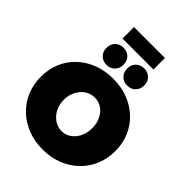

<svg xmlns="http://www.w3.org/2000/svg" viewBox="-302 -1239 1404 1404"><g transform="rotate(45 400.0 -537.0)"><path d="M400 -716Q484 -716 554 -689Q624 -662 676 -613Q728 -564 756.5 -497.5Q785 -431 785 -352Q785 -273 756.5 -205.5Q728 -138 676 -88.5Q624 -39 554 -11.5Q484 16 400 16Q316 16 246 -11.5Q176 -39 124 -88.5Q72 -138 43.5 -205Q15 -272 15 -352Q15 -432 43.5 -498.5Q72 -565 124 -613.5Q176 -662 246 -689Q316 -716 400 -716ZM403 -523Q373 -523 345.5 -510.5Q318 -498 297.5 -474.5Q277 -451 265 -420Q253 -389 253 -351Q253 -314 265 -282Q277 -250 298 -226.5Q319 -203 346 -190Q373 -177 403 -177Q433 -177 459 -190Q485 -203 505 -226.5Q525 -250 536 -282Q547 -314 547 -351Q547 -389 536 -420Q525 -451 505 -474.5Q485 -498 459 -510.5Q433 -523 403 -523ZM293 -929Q332 -929 356.5 -904.5Q381 -880 381 -840Q381 -802 356.5 -777Q332 -752 293 -752Q254 -752 229.5 -777Q205 -802 205 -840Q205 -880 229.5 -904.5Q254 -929 293 -929ZM507 -929Q546 -929 570.5 -904.5Q595 -880 595 -840Q595 -802 570.5 -777Q546 -752 507 -752Q468 -752 443.5 -777Q419 -802 419 -840Q419 -880 443.5 -904.5Q468 -929 507 -929ZM240 -1090H560V-971H240Z"/></g></svg>

Font: Alexandria Black
Style: Regular
Weight: 900
Designer: Mohamed Gaber
Foundry: Kief Type Foundry
Version: Version 5.100